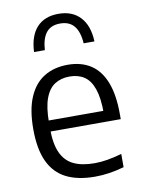

<svg xmlns="http://www.w3.org/2000/svg" viewBox="-90 -866 695 936"><g transform="rotate(-10 257.5 -397.5)"><path d="M304 9.5Q219.5 9.5 162.2 -19.2Q105 -48 76 -109.8Q47 -171.5 47 -271.5Q47 -367 73.8 -429Q100.5 -491 149.8 -521Q199 -551 266.5 -551Q333 -551 379.8 -520.8Q426.5 -490.5 451 -428.2Q475.5 -366 475.5 -269.5V-245H90.5V-299.5H416.5L399 -287.5Q399 -363.5 383.2 -408.5Q367.5 -453.5 337.8 -473.2Q308 -493 265.5 -493Q223.5 -493 192.5 -473.5Q161.5 -454 144.8 -409Q128 -364 128 -287.5V-259.5Q128 -184.5 148.2 -139.8Q168.5 -95 209.5 -75.2Q250.5 -55.5 313.5 -55.5Q344.5 -55.5 377.8 -61.2Q411 -67 448.5 -77.5V-12Q409.5 -1 374.2 4.2Q339 9.5 304 9.5ZM116 -640.5Q119.5 -720 157.8 -761.8Q196 -803.5 265 -803.5Q333.5 -803.5 372.8 -761.2Q412 -719 415 -640.5H361.5Q358 -697.5 334.2 -726.5Q310.5 -755.5 265 -755.5Q219 -755.5 196 -726.5Q173 -697.5 169.5 -640.5Z"/></g></svg>

Font: Encode Sans Condensed Thin
Style: Regular
Weight: 400
Version: Version 3.002